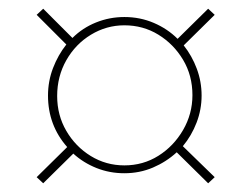

<svg xmlns="http://www.w3.org/2000/svg" viewBox="-20 -554 573 440"><path d="M146 -467Q169 -490 200 -502.5Q231 -515 265 -515Q301 -515 332.5 -501.5Q364 -488 387 -465L457 -534L472 -520L401 -450Q420 -426 431 -396.5Q442 -367 442 -335Q442 -303 430.5 -273Q419 -243 399 -219L472 -148L457 -134L385 -205Q361 -183 330.5 -170Q300 -157 265 -157Q231 -157 201 -169Q171 -181 148 -202L79 -134L64 -148L134 -217Q90 -267 90 -335Q90 -368 101.5 -398Q113 -428 132 -452L64 -520L79 -534ZM111 -334Q111 -290 132 -254Q153 -218 188 -196.5Q223 -175 265 -175Q308 -175 343 -197Q378 -219 399.5 -256Q421 -293 421 -336Q421 -381 399.5 -417Q378 -453 343 -474.5Q308 -496 265 -496Q224 -496 188.5 -474.5Q153 -453 132 -416Q111 -379 111 -334Z"/></svg>

Font: Raleway Thin Thin
Style: Regular
Weight: 250
Version: Version 4.026